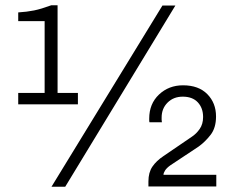

<svg xmlns="http://www.w3.org/2000/svg" viewBox="-20 -707 906 727"><path d="M49 -312V-355H149V-627H49V-660Q82 -662 109 -667.5Q136 -673 174 -687H198V-355H275V-312ZM175 0 595 -686H644L227 0ZM542 -1V-20Q542 -54 557 -76Q572 -98 599 -116L706 -189Q723 -200 736 -218.5Q749 -237 749 -264Q749 -298 729 -319.5Q709 -341 672 -341Q637 -341 614.5 -318.5Q592 -296 592 -262Q592 -258 592 -253.5Q592 -249 593 -244H546Q545 -247 545 -252Q545 -257 545 -258Q545 -314 582 -349Q619 -384 673 -384Q732 -384 765 -350.5Q798 -317 798 -266Q798 -223 777.5 -196.5Q757 -170 732 -152L625 -81Q611 -71 605 -61.5Q599 -52 599 -45H799V-1Z"/></svg>

Font: Chivo ExtraLight
Style: Regular
Weight: 250
Designer: Hector Gatti
Foundry: Omnibus-Type
Version: Version 2.002